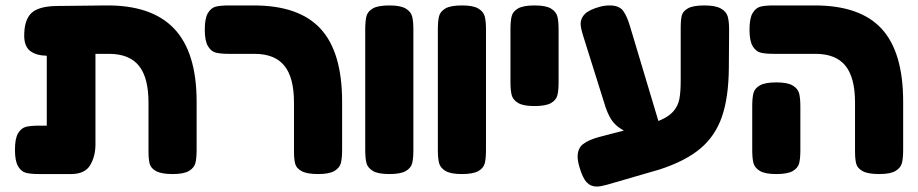

<svg xmlns="http://www.w3.org/2000/svg" viewBox="-20 -640 3376 706"><path d="M703 -266V-90Q703 -58 698.5 -40.5Q694 -23 675 -11.5Q656 0 615 0Q574 0 554.5 -10.5Q535 -21 530.5 -37.5Q526 -54 526 -83V-263Q526 -355 490.5 -398.5Q455 -442 381 -442H331V-109Q331 -65 311.5 -32.5Q292 0 241 0H125Q93 0 75.5 -4.5Q58 -9 46.5 -28.5Q35 -48 35 -89Q35 -131 46.5 -150Q58 -169 75 -173.5Q92 -178 124 -178H152V-435Q112 -436 90.5 -453Q69 -470 69 -509Q69 -566 95 -591.5Q121 -617 189 -618L368 -620Q537 -622 620 -535Q703 -448 703 -266Z M1061 -83V-263Q1061 -355 1025.5 -398.5Q990 -442 916 -442H823Q791 -442 773.5 -446.5Q756 -451 744.5 -470.5Q733 -490 733 -531Q733 -573 744.5 -592Q756 -611 773 -615.5Q790 -620 822 -620H913Q1080 -620 1159 -534Q1238 -448 1238 -266V-90Q1238 -58 1233.5 -40.5Q1229 -23 1210 -11.5Q1191 0 1150 0Q1109 0 1089.5 -10.5Q1070 -21 1065.5 -37.5Q1061 -54 1061 -83Z M1412 -620Q1453 -620 1472 -608.5Q1491 -597 1495.5 -579.5Q1500 -562 1500 -531V-88Q1500 -57 1495.5 -39.5Q1491 -22 1472 -11Q1453 0 1411 0Q1370 0 1351 -11.5Q1332 -23 1327.5 -40.5Q1323 -58 1323 -89V-532Q1323 -563 1327.5 -580.5Q1332 -598 1351 -609Q1370 -620 1412 -620Z M1679 -620Q1720 -620 1739 -608.5Q1758 -597 1762.5 -579.5Q1767 -562 1767 -531V-88Q1767 -57 1762.5 -39.5Q1758 -22 1739 -11Q1720 0 1678 0Q1637 0 1618 -11.5Q1599 -23 1594.5 -40.5Q1590 -58 1590 -89V-532Q1590 -563 1594.5 -580.5Q1599 -598 1618 -609Q1637 -620 1679 -620Z M1946 -620Q1987 -620 2006 -608.5Q2025 -597 2029.5 -579.5Q2034 -562 2034 -531V-338Q2034 -307 2029.5 -289.5Q2025 -272 2006 -261Q1987 -250 1945 -250Q1904 -250 1885 -261.5Q1866 -273 1861.5 -290.5Q1857 -308 1857 -339V-532Q1857 -563 1861.5 -580.5Q1866 -598 1885 -609Q1904 -620 1946 -620Z M2661 -530 2660 -389Q2659 -281 2634.5 -210.5Q2610 -140 2555.5 -94Q2501 -48 2406 -17L2213 39Q2188 46 2174 46Q2152 46 2137 30Q2122 14 2110 -28Q2104 -49 2104 -64Q2104 -95 2124.5 -110.5Q2145 -126 2182 -136L2274 -160Q2251 -172 2235.5 -190Q2220 -208 2207 -245L2125 -506Q2115 -538 2115 -552Q2115 -573 2130.5 -588.5Q2146 -604 2185 -615Q2203 -620 2222 -620Q2257 -620 2271.5 -600Q2286 -580 2297 -542L2401 -195Q2438 -210 2455.5 -230Q2473 -250 2478 -275.5Q2483 -301 2483 -345V-537Q2483 -567 2487 -583Q2491 -599 2510 -609.5Q2529 -620 2570 -620Q2611 -620 2631 -608.5Q2651 -597 2656 -579Q2661 -561 2661 -530Z M3124 -83V-263Q3124 -355 3088.5 -398.5Q3053 -442 2979 -442H2826Q2794 -442 2776.5 -446.5Q2759 -451 2747.5 -470.5Q2736 -490 2736 -531Q2736 -573 2747.5 -592Q2759 -611 2776 -615.5Q2793 -620 2825 -620H2976Q3143 -620 3222 -534Q3301 -448 3301 -266V-90Q3301 -58 3296.5 -40.5Q3292 -23 3273 -11.5Q3254 0 3213 0Q3172 0 3152.5 -10.5Q3133 -21 3128.5 -37.5Q3124 -54 3124 -83ZM2835 -337Q2876 -337 2895 -325.5Q2914 -314 2918.5 -296.5Q2923 -279 2923 -248V-88Q2923 -57 2918.5 -39.5Q2914 -22 2895 -11Q2876 0 2834 0Q2793 0 2774 -11.5Q2755 -23 2750.5 -40.5Q2746 -58 2746 -89V-249Q2746 -280 2750.5 -297.5Q2755 -315 2774 -326Q2793 -337 2835 -337Z"/></svg>

Font: Fredoka One
Style: Regular
Weight: 400
Designer: Milena B. Brandão, Ben Nathan
Version: Version 2.000; ttfautohint (v1.5.33-1714) -l 8 -r 50 -G 200 